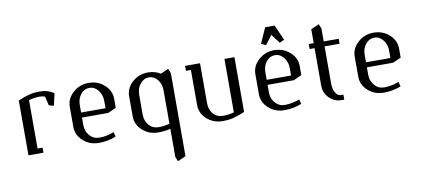

<svg xmlns="http://www.w3.org/2000/svg" viewBox="-68 -773 2665 1210"><g transform="rotate(-10 1264.5 -168.0)"><path d="M64 0V-351.1Q108.4 -369.6 137.5 -376.7Q166.5 -383.8 206.1 -383.8Q256.3 -383.8 293.9 -356.9L275.9 -279.8L245.1 -288.1L231 -346.2Q216.3 -352.1 198.2 -352.1Q164.1 -352.1 127.9 -341.8V-32.2H160.2V0Z M373.5 -127.9V-255.9Q373.5 -307.6 415.8 -345.7Q458 -383.8 515.6 -383.8Q574.7 -383.8 616.2 -346.4Q657.7 -309.1 657.7 -255.9V-199.2L605.5 -175.8H437.5V-127.9Q437.5 -88.4 461.9 -60.3Q486.3 -32.2 523.9 -32.2Q570.8 -32.2 617.7 -50.8L625.5 -21Q574.2 0 515.6 0Q456.5 0 415 -37.4Q373.5 -74.7 373.5 -127.9ZM437.5 -208H593.8V-255.9Q593.8 -294.9 570.8 -323.5Q547.9 -352.1 515.6 -352.1Q482.4 -352.1 460 -324.2Q437.5 -296.4 437.5 -255.9Z M753.4 -127.9V-255.9Q753.4 -308.1 795.2 -345.9Q836.9 -383.8 895.5 -383.8Q939.9 -383.8 975.6 -361.8L1025.4 -383.8L1037.6 -355V176.8L985.4 200.2L973.6 170.9V-9.8Q939.5 0 895.5 0Q836.4 0 794.9 -37.4Q753.4 -74.7 753.4 -127.9ZM817.4 -127.9Q817.4 -86.9 841.6 -59.6Q865.7 -32.2 903.8 -32.2Q939.5 -32.2 973.6 -42V-255.9Q973.6 -296.4 951.2 -324.2Q928.7 -352.1 895.5 -352.1Q863.3 -352.1 840.3 -323.5Q817.4 -294.9 817.4 -255.9Z M1133.8 -352.1V-383.8H1229.5V-127.9Q1229.5 -86.4 1253.4 -59.3Q1277.3 -32.2 1315.4 -32.2Q1351.6 -32.2 1385.7 -42V-383.8H1449.7V-33.2Q1404.8 -14.6 1375.7 -7.3Q1346.7 0 1307.6 0Q1248.5 0 1207 -37.4Q1165.5 -74.7 1165.5 -127.9V-352.1Z M1561 -127.9V-255.9Q1561 -307.6 1603.3 -345.7Q1645.5 -383.8 1703.1 -383.8Q1762.2 -383.8 1803.7 -346.4Q1845.2 -309.1 1845.2 -255.9V-199.2L1793 -175.8H1625V-127.9Q1625 -88.4 1649.4 -60.3Q1673.8 -32.2 1711.4 -32.2Q1758.3 -32.2 1805.2 -50.8L1813 -21Q1761.7 0 1703.1 0Q1644 0 1602.5 -37.4Q1561 -74.7 1561 -127.9ZM1625 -208H1781.2V-255.9Q1781.2 -294.9 1758.3 -323.5Q1735.4 -352.1 1703.1 -352.1Q1669.9 -352.1 1647.5 -324.2Q1625 -296.4 1625 -255.9ZM1629.4 -438 1673.3 -536.1H1733.4L1777.3 -438L1747.1 -423.8L1703.1 -481.9L1659.2 -423.8Z M1925.3 -352.1V-383.8H1957V-473.1L2009.3 -496.1L2021 -466.8V-383.8H2117.2V-352.1H2021V-111.8Q2021 -78.1 2034.9 -55.2Q2048.8 -32.2 2068.8 -32.2H2085V0H2068.8Q2022.5 0 1989.7 -32.7Q1957 -65.4 1957 -111.8V-352.1Z M2196.8 -127.9V-255.9Q2196.8 -307.6 2239 -345.7Q2281.2 -383.8 2338.9 -383.8Q2397.9 -383.8 2439.5 -346.4Q2481 -309.1 2481 -255.9V-199.2L2428.7 -175.8H2260.7V-127.9Q2260.7 -88.4 2285.2 -60.3Q2309.6 -32.2 2347.2 -32.2Q2394 -32.2 2440.9 -50.8L2448.7 -21Q2397.5 0 2338.9 0Q2279.8 0 2238.3 -37.4Q2196.8 -74.7 2196.8 -127.9ZM2260.7 -208H2417V-255.9Q2417 -294.9 2394 -323.5Q2371.1 -352.1 2338.9 -352.1Q2305.7 -352.1 2283.2 -324.2Q2260.7 -296.4 2260.7 -255.9Z"/></g></svg>

Font: Gawaa
Style: Regular
Weight: 400
Designer: T. Christopher White
Version: Version 1.0